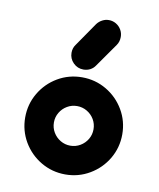

<svg xmlns="http://www.w3.org/2000/svg" viewBox="-65 -570 520 626"><g transform="rotate(10 194.5 -257.0)"><path d="M258.1 -157.8Q258.1 -175.6 249.3 -190.6Q240.4 -205.6 225.4 -214.4Q210.4 -223.3 192.6 -223.3Q174.8 -223.3 159.8 -214.4Q144.8 -205.6 135.9 -190.6Q127 -175.6 127 -157.8Q127 -140 135.9 -125Q144.8 -110 159.8 -101.1Q174.8 -92.2 192.6 -92.2Q210.4 -92.2 225.4 -101.1Q240.4 -110 249.3 -125Q258.1 -140 258.1 -157.8ZM31.9 -157.8Q31.9 -201.5 53.5 -238.3Q75.2 -275.2 112 -296.9Q148.9 -318.5 192.6 -318.5Q236.3 -318.5 273.1 -296.9Q310 -275.2 331.7 -238.3Q353.3 -201.5 353.3 -157.8Q353.3 -114.1 331.7 -77.2Q310 -40.4 273.1 -18.7Q236.3 3 192.6 3Q148.9 3 112 -18.7Q75.2 -40.4 53.5 -77.2Q31.9 -114.1 31.9 -157.8ZM245.9 -517.4Q258.9 -517.4 269.8 -510.9Q280.7 -504.4 287 -493.5Q293.3 -482.6 293.3 -469.6Q293.3 -453.7 284.8 -441.9L230.4 -364.4Q224.1 -354.8 213.9 -349.4Q203.7 -344.1 191.5 -344.1Q171.9 -344.1 158 -358Q144.1 -371.9 144.1 -391.5Q144.1 -407 152.6 -418.5L207 -497.4Q214.1 -506.7 224.3 -512Q234.4 -517.4 245.9 -517.4Z"/></g></svg>

Font: 26F Galaxy Sans Extra Bold
Style: Regular
Weight: 800
Designer: C₂₉H₂₅N₃O₅
Version: Version 1.100